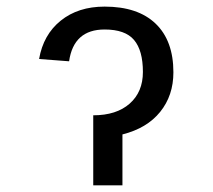

<svg xmlns="http://www.w3.org/2000/svg" viewBox="-20 -558 640 578"><path d="M260.7 0V-210.9Q330.6 -210.9 370.4 -246.1Q410.2 -281.2 410.2 -341.3Q410.2 -406.2 383.5 -437.7Q356.9 -469.2 294.9 -469.2Q201.7 -469.2 188 -373.5L97.7 -380.4Q110.4 -453.6 162.8 -495.8Q215.3 -538.1 294.9 -538.1Q395 -538.1 448.5 -486.8Q502 -435.5 502 -340.3Q502 -270.5 462.2 -221.2Q422.4 -171.9 348.6 -153.3V0Z"/></svg>

Font: Cousine
Style: Regular
Weight: 400
Monospace: yes
Designer: Steve Matteson
Foundry: Ascender Corporation
Version: Version 1.20